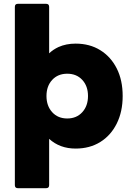

<svg xmlns="http://www.w3.org/2000/svg" viewBox="-20 -770 695 1008"><path d="M58 -734Q58 -750 74 -750H222Q238 -750 238 -734V-490Q259 -510 287 -523Q327 -541 377 -541Q451 -541 506.5 -506.5Q562 -472 593 -410.5Q624 -349 624 -266Q624 -184 593 -121.5Q562 -59 506.5 -24.5Q451 10 377 10Q294 10 238 -41V202Q238 218 222 218H74Q58 218 58 202ZM333 -148Q382 -148 412 -181Q442 -214 442 -266Q442 -318 412 -350.5Q382 -383 333 -383Q284 -383 254 -350.5Q224 -318 224 -266Q224 -214 254 -181Q284 -148 333 -148Z"/></svg>

Font: YamahaIndonesia935. App XBold
Style: Regular
Weight: 800
Designer: Dalton Maag Ltd
Foundry: Dalton Maag Ltd
Version: Version 1.002; January 01, 2024; Regular/Italic